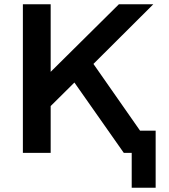

<svg xmlns="http://www.w3.org/2000/svg" viewBox="-20 -715 792 898"><path d="M87 0V-695H217V-379L536 -695H697L417 -416L635 -104H708V163H596V0H559L328 -329L217 -219V0Z"/></svg>

Font: Coval
Style: ExtraBold
Weight: 800
Foundry: Context Ltd
Version: Version 001.000